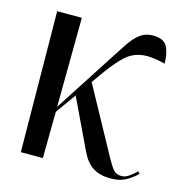

<svg xmlns="http://www.w3.org/2000/svg" viewBox="-87 -620 669 707"><g transform="rotate(15 247.5 -266.5)"><path d="M52 0 47 -536H141L138 -196L277 -411Q303 -452 322.5 -481Q342 -510 362.5 -525.5Q383 -541 411 -541Q453 -541 466 -516Q479 -491 479 -452Q424 -466 389 -460.5Q354 -455 328 -431Q302 -407 272 -366L237 -317L377 -61Q392 -34 402.5 -22.5Q413 -11 433 -11Q447 -11 461.5 -21.5Q476 -32 488 -44L495 -36Q483 -23 458 -7.5Q433 8 396 8Q354 8 328 -9Q302 -26 285 -61L193 -254L138 -177L136 0Z"/></g></svg>

Font: Noto Serif Display Condensed
Style: Regular
Weight: 400
Width: 3
Designer: Monotype Design Team
Foundry: Monotype Imaging Inc.
Version: Version 2.009